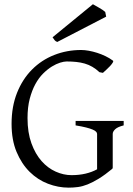

<svg xmlns="http://www.w3.org/2000/svg" viewBox="-20 -864 623 899"><path d="M508.8 -580.1Q512.2 -577.6 507.8 -570.6Q503.4 -563.5 495.4 -554.7Q487.3 -545.9 477.8 -537.4Q468.3 -528.8 461.9 -522.9L445.8 -525.9Q429.7 -541 412.6 -551Q395.5 -561 376.7 -566.4Q357.9 -571.8 336.9 -574Q315.9 -576.2 292 -576.2Q279.8 -576.2 261.5 -570.6Q243.2 -564.9 222.9 -552.5Q202.6 -540 182.1 -519.8Q161.6 -499.5 145.5 -470Q129.4 -440.4 119.1 -401.1Q108.9 -361.8 108.9 -311Q108.9 -243.2 127.2 -192.9Q145.5 -142.6 174.8 -109.6Q204.1 -76.7 241 -60.3Q277.8 -43.9 314.9 -43.9Q350.6 -43.9 380.6 -51Q410.6 -58.1 434.6 -71.3V-236.8Q434.6 -242.2 429.9 -247.3Q425.3 -252.4 413.8 -257.3Q402.3 -262.2 383.1 -267.1Q363.8 -272 334 -276.9V-297.9H559.1V-276.9Q531.2 -270 519.5 -259Q507.8 -248 507.8 -236.8V-78.1Q507.8 -78.1 507.3 -77.6Q506.8 -77.1 505.9 -76.7Q506.8 -76.2 507.8 -75.2Q471.7 -45.4 443.1 -27.8Q414.6 -10.3 390.6 -0.7Q366.7 8.8 345.2 11.7Q323.7 14.6 301.8 14.6Q252.4 14.6 204.6 -3.7Q156.7 -22 118.9 -59.3Q81.1 -96.7 57.6 -152.6Q34.2 -208.5 34.2 -284.2Q34.2 -365.2 59.8 -429.4Q85.4 -493.7 129.9 -538.3Q174.3 -583 233.6 -606.4Q293 -629.9 359.9 -629.9Q376 -629.9 395.3 -626.5Q414.6 -623 434.6 -616.7Q454.6 -610.4 473.9 -601.1Q493.2 -591.8 508.8 -580.1ZM248 -667.5Q239.7 -670.9 236.1 -675.5Q232.4 -680.2 226.1 -689.5L415 -844.2Q419.9 -841.3 428.2 -836.7Q436.5 -832 445.3 -826.9Q454.1 -821.8 461.4 -816.9Q468.8 -812 472.7 -808.1L477.1 -786.1Z"/></svg>

Font: Gentium
Style: Regular
Weight: 400
Designer: J. Victor Gaultney
Version: Version 1.03; 2011; OFL 1.1 release